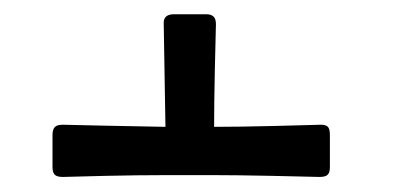

<svg xmlns="http://www.w3.org/2000/svg" viewBox="-20 -484 545 264"><path d="M66.4 -240.7Q58.1 -240.7 55.2 -243.9Q52.2 -247.1 52.2 -253.9V-298.3Q52.2 -305.7 55.2 -309.1Q58.1 -312.5 66.4 -312.5Q79.6 -312 119.4 -311.3Q159.2 -310.5 207.5 -309.6L205.1 -452.6Q205.1 -464.4 219.2 -464.4H263.7Q270 -464.4 273.4 -461.4Q276.9 -458.5 276.9 -450.7Q276.4 -435.5 275.4 -387.9Q274.4 -340.3 274.4 -309.6Q308.1 -309.6 357.2 -310.8Q406.2 -312 421.4 -312.5Q427.7 -312.5 430.7 -309.8Q433.6 -307.1 433.6 -298.3V-253.9Q433.6 -247.1 430.7 -243.9Q427.7 -240.7 419.4 -240.7Q403.3 -241.2 353.8 -242.2Q304.2 -243.2 274.4 -243.2H207.5Q169.4 -243.2 124.8 -242.2Q80.1 -241.2 66.4 -240.7Z"/></svg>

Font: David Libre Medium
Style: Regular
Weight: 500
Version: Version 1.000